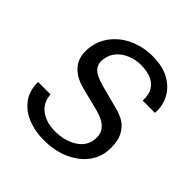

<svg xmlns="http://www.w3.org/2000/svg" viewBox="-195 -883 1044 1044"><g transform="rotate(45 327.5 -361.0)"><path d="M294 10Q228.5 10 172.8 -12.2Q117 -34.5 83.5 -79.5Q50 -124.5 50.5 -192H146Q150.5 -130.5 195.2 -98.8Q240 -67 304.5 -67Q377 -67 429.2 -98.8Q481.5 -130.5 489 -185.5Q495.5 -234.5 468 -263.8Q440.5 -293 385.5 -307L255.5 -340Q181 -357.5 143.8 -402.5Q106.5 -447.5 116 -521.5Q124.5 -584 163 -631.5Q201.5 -679 261.2 -705.5Q321 -732 392.5 -732Q472 -732 524 -701.5Q576 -671 599.8 -622.8Q623.5 -574.5 618.5 -522.5H524.5Q526.5 -571.5 507.5 -600.2Q488.5 -629 455.5 -641.2Q422.5 -653.5 382 -653.5Q343 -653.5 306.5 -639.5Q270 -625.5 244.8 -598.2Q219.5 -571 214 -530.5Q208.5 -491 230.5 -466.8Q252.5 -442.5 317 -425L442.5 -392Q510.5 -376.5 542 -342.8Q573.5 -309 580.5 -267.5Q587.5 -226 582.5 -186.5Q575 -132 537.8 -87.5Q500.5 -43 438.2 -16.5Q376 10 294 10Z"/></g></svg>

Font: Public Sans
Style: Italic
Weight: 400
Italic angle: -8°
Designer: The Public Sans project authors (U.S. Web Design System). Libre Franklin designed by Pablo Impallari and Rodrigo Fuenzal
Version: Version 1.008; ttfautohint (v1.8.1) -l 8 -r 50 -G 200 -x 14 